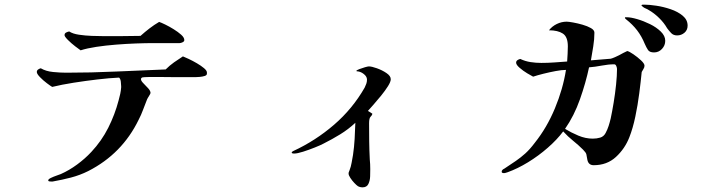

<svg xmlns="http://www.w3.org/2000/svg" viewBox="-20 -765 3040 824"><path d="M868 -449Q868 -442 858.5 -439Q849 -436 837.5 -435Q826 -434 821 -434H757Q749 -434 724.5 -434Q700 -434 671.5 -434.5Q643 -435 620 -434.5Q597 -434 592 -433Q585 -431 585 -425Q585 -418 595.5 -407.5Q606 -397 616 -386Q626 -375 626 -366Q626 -363 619.5 -353Q613 -343 611 -338Q602 -316 594 -294Q586 -272 575 -251Q504 -105 359 -31Q323 -13 284.5 -3Q246 7 206 14Q205 14 203 14Q201 14 199 14Q197 14 192 13.5Q187 13 187 9Q187 4 198.5 -1.5Q210 -7 223 -11.5Q236 -16 241 -18Q277 -34 311 -59Q345 -84 372 -113Q416 -160 444.5 -216.5Q473 -273 489 -334Q493 -348 496 -362Q499 -376 500 -390Q500 -391 500 -392.5Q500 -394 500 -395Q500 -402 498.5 -414.5Q497 -427 491 -432Q449 -430 398 -424Q347 -418 296 -410Q245 -402 204 -392Q197 -396 181 -408Q165 -420 151.5 -434Q138 -448 138 -456Q138 -463 144 -467Q150 -471 155 -472Q177 -459 208 -456Q239 -453 264 -453Q371 -453 478 -458Q585 -463 691 -467Q708 -484 727 -497.5Q746 -511 765 -523Q773 -520 790 -512Q807 -504 825 -493.5Q843 -483 855.5 -472.5Q868 -462 868 -454ZM771 -593Q771 -587 763.5 -583.5Q756 -580 751 -580H637Q606 -580 564.5 -578.5Q523 -577 478.5 -573.5Q434 -570 394 -564Q354 -558 326 -549Q320 -553 303 -566Q286 -579 271.5 -593.5Q257 -608 257 -614Q257 -622 264 -625.5Q271 -629 277 -630Q292 -620 319 -616Q346 -612 374 -611Q402 -610 420 -610Q461 -610 502 -610Q543 -610 583 -611Q602 -628 621.5 -643Q641 -658 663 -671Q672 -668 689.5 -659.5Q707 -651 725.5 -639.5Q744 -628 757.5 -616Q771 -604 771 -593Z M1657 -425Q1657 -414 1645 -395Q1633 -376 1616 -355Q1599 -334 1583 -316Q1567 -298 1559 -289Q1564 -286 1569 -283Q1574 -280 1578 -277Q1577 -270 1570.5 -264Q1564 -258 1564 -236Q1564 -198 1564.5 -159Q1565 -120 1567 -81Q1568 -71 1568.5 -60.5Q1569 -50 1569 -39Q1569 -27 1568.5 -8.5Q1568 10 1561 24.5Q1554 39 1536 39Q1525 39 1516 34Q1510 30 1500.5 20Q1491 10 1483.5 -1.5Q1476 -13 1476 -20Q1476 -25 1477.5 -27.5Q1479 -30 1480 -34Q1486 -49 1489 -66.5Q1492 -84 1495 -100Q1500 -134 1502 -169Q1504 -204 1505 -238Q1475 -210 1440 -188.5Q1405 -167 1369 -149Q1356 -142 1331 -132Q1306 -122 1281 -114Q1256 -106 1242 -106Q1241 -106 1236.5 -106.5Q1232 -107 1232 -111Q1232 -113 1235 -114.5Q1238 -116 1239 -117Q1334 -161 1413.5 -229.5Q1493 -298 1545 -389Q1549 -397 1552 -405.5Q1555 -414 1555 -423Q1555 -435 1544.5 -444.5Q1534 -454 1523 -457Q1522 -458 1515.5 -458.5Q1509 -459 1509 -461Q1511 -464 1522.5 -468.5Q1534 -473 1546.5 -476.5Q1559 -480 1563 -480Q1575 -480 1597.5 -472Q1620 -464 1638.5 -451.5Q1657 -439 1657 -425Z M2628 -469Q2628 -474 2625 -481.5Q2622 -489 2616 -489Q2591 -489 2562.5 -483.5Q2534 -478 2508 -476Q2494 -410 2469 -339Q2444 -268 2405 -212Q2431 -196 2462 -183Q2493 -170 2524 -170Q2541 -170 2556 -174.5Q2571 -179 2579 -194Q2587 -209 2592 -224.5Q2597 -240 2601 -257Q2607 -285 2613.5 -324Q2620 -363 2624 -402Q2628 -441 2628 -469ZM2746 -483Q2746 -476 2741.5 -469Q2737 -462 2734 -456Q2730 -415 2723.5 -364.5Q2717 -314 2706.5 -264Q2696 -214 2681 -176Q2662 -127 2623.5 -91.5Q2585 -56 2528 -56Q2506 -56 2501 -78Q2498 -95 2496.5 -102.5Q2495 -110 2482 -123Q2462 -143 2439.5 -161Q2417 -179 2397 -201Q2371 -166 2331 -131Q2291 -96 2246 -68.5Q2201 -41 2159 -26Q2155 -25 2151 -23.5Q2147 -22 2142 -22Q2140 -22 2136.5 -23Q2133 -24 2133 -28Q2133 -33 2137 -36.5Q2141 -40 2144 -41Q2173 -60 2194 -74.5Q2215 -89 2234.5 -106.5Q2254 -124 2275 -152Q2327 -217 2361.5 -300Q2396 -383 2409 -465Q2391 -465 2364.5 -460Q2338 -455 2312 -448.5Q2286 -442 2268 -436Q2260 -440 2242.5 -450.5Q2225 -461 2210 -474Q2195 -487 2195 -496Q2195 -503 2201 -507Q2207 -511 2213 -512Q2234 -502 2257 -498.5Q2280 -495 2303 -495Q2331 -495 2358.5 -497Q2386 -499 2414 -501Q2415 -518 2416 -534Q2417 -550 2417 -566Q2417 -607 2395.5 -621Q2374 -635 2336 -635Q2349 -652 2369.5 -662Q2390 -672 2412 -672Q2420 -672 2439.5 -668.5Q2459 -665 2480 -659Q2501 -653 2516 -644.5Q2531 -636 2531 -625Q2531 -596 2526 -565.5Q2521 -535 2516 -506L2601 -513Q2606 -514 2619 -519.5Q2632 -525 2637 -528Q2646 -533 2654.5 -537.5Q2663 -542 2672 -546Q2681 -544 2698.5 -532Q2716 -520 2731 -506Q2746 -492 2746 -483ZM2835 -590Q2835 -570 2821 -555Q2807 -540 2787 -540Q2768 -540 2761 -550.5Q2754 -561 2747 -577Q2734 -609 2714.5 -634.5Q2695 -660 2667 -682Q2662 -685 2662 -690Q2662 -691 2665 -691Q2668 -691 2669 -691Q2687 -691 2714.5 -683Q2742 -675 2769.5 -661.5Q2797 -648 2816 -629.5Q2835 -611 2835 -590ZM2931 -655Q2931 -636 2917.5 -624.5Q2904 -613 2886 -613Q2870 -613 2860.5 -623Q2851 -633 2843 -644Q2830 -667 2808.5 -688Q2787 -709 2764 -722Q2758 -726 2751.5 -728.5Q2745 -731 2740 -735Q2738 -736 2736.5 -738Q2735 -740 2733 -741Q2733 -745 2739.5 -745Q2746 -745 2747 -745Q2766 -745 2796.5 -740.5Q2827 -736 2858 -725.5Q2889 -715 2910 -697.5Q2931 -680 2931 -655Z"/></svg>

Font: Kaisei HarunoUmi Medium
Style: Regular
Weight: 500
Designer: Font-Kai, 金井和夫
Foundry: KAZUO KANAI
Version: Version 5.003